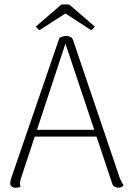

<svg xmlns="http://www.w3.org/2000/svg" viewBox="-20 -869 610 898"><path d="M291 -701Q302 -701 310.5 -696Q319 -691 322 -681L540 -37Q544 -27 548.5 -18Q553 -9 558 -3Q554 3 548 6Q542 9 534 9Q524 9 515.5 4Q507 -1 505 -10L280 -683H292L78 -35Q77 -30 75 -23.5Q73 -17 73 -11Q73 -7 74 -2.5Q75 2 76 5Q71 7 65.5 8Q60 9 53 9Q41 9 34 3Q27 -3 28 -14Q28 -20 30.5 -28Q33 -36 35 -43L258 -692Q275 -701 291 -701ZM136 -262H444V-230H136ZM305 -847 423 -745Q421 -741 416 -735.5Q411 -730 406 -728L286 -806L165 -728Q161 -730 155.5 -735.5Q150 -741 148 -745L266 -847Q272 -848 279 -848.5Q286 -849 292.5 -848.5Q299 -848 305 -847Z"/></svg>

Font: Arima ExtraLight
Style: Regular
Weight: 250
Designer: Joana Correia and Natanael Gama
Foundry: NDISCOVER
Version: Version 1.101;gftools[0.9.23]